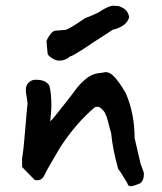

<svg xmlns="http://www.w3.org/2000/svg" viewBox="-20 -646 566 669"><path d="M436 3Q426 3 424 -7Q422 -10 410.5 -29.5Q399 -49 392 -57Q373 -123 367 -184Q364 -191 358.5 -214.5Q353 -238 348 -247Q346 -255 336.5 -264.5Q327 -274 321 -274Q313 -274 310 -272Q244 -216 190 -133Q188 -129 164.5 -89.5Q141 -50 133 -32Q122 -14 101 -19L57 -64V-95Q62 -121 68 -196Q74 -271 76 -285Q76 -290 71 -320Q70 -324 70 -333Q70 -349 80.5 -359Q91 -369 107 -368Q139 -368 152 -348Q159 -321 159 -278Q159 -264 157 -244Q155 -224 155 -223Q160 -227 174 -244.5Q188 -262 203 -281Q218 -300 221 -304Q227 -311 238.5 -327Q250 -343 259.5 -353Q269 -363 283 -374Q304 -391 339 -393Q350 -397 361.5 -391.5Q373 -386 386 -369.5Q399 -353 402.5 -347Q406 -341 418 -322Q449 -250 449 -165L468 -83Q468 -80 474.5 -63Q481 -46 481 -45Q483 -18 468 -7Q465 -6 453.5 -1.5Q442 3 436 3ZM181 -435Q170 -437 158 -445.5Q146 -454 146 -459L142 -503Q142 -504 146 -512Q150 -520 157.5 -529Q165 -538 172 -539L209 -542Q215 -544 226.5 -550.5Q238 -557 254.5 -568Q271 -579 277 -583L300 -592Q323 -602 325 -604Q361 -628 379 -626Q382 -626 382 -625Q392 -628 409.5 -617.5Q427 -607 430 -586Q425 -567 407 -556Q389 -545 374 -543L300 -495Q289 -487 259 -468Q229 -449 225 -450Q206 -433 181 -435Z"/></svg>

Font: Excalifont
Style: Regular
Weight: 400
Designer: Your Own Font Foundry (Virgil); Ján Filípek / DizajnDesign (Excalifont, modifications)
Foundry: Your Own Font Foundry (Virgil); Ján Filípek / DizajnDesign (Excalifont, modifications)
Version: Version 1.000;Glyphs 3.2 (3227)